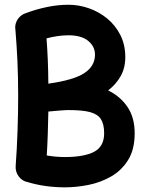

<svg xmlns="http://www.w3.org/2000/svg" viewBox="-20 -743 615 820"><path d="M555.2 -173.8Q555.2 -104.5 527.1 -59.6Q499 -14.6 454.1 11Q409.2 36.6 357.2 46.9Q305.2 57.1 256.8 57.1Q215.8 57.1 175.3 51.5Q134.8 45.9 98.1 34.7Q74.7 30.3 60.1 10.7Q45.4 -8.8 46.9 -33.7Q52.2 -105 54.9 -184.1Q57.6 -263.2 57.6 -332Q57.6 -416.5 54.4 -482.9Q51.3 -549.3 45.9 -615.2Q44.9 -620.6 44.9 -625.5Q44.9 -646 57.4 -663.1Q69.8 -680.2 89.4 -686.5Q131.8 -702.6 178.7 -712.6Q225.6 -722.7 272.5 -722.7Q316.9 -722.7 360.1 -707.5Q403.3 -692.4 438.2 -663.6Q473.1 -634.8 494.1 -593.3Q515.1 -551.8 515.1 -499Q515.1 -452.1 494.9 -417Q474.6 -381.8 441.9 -356.9Q493.7 -331.5 524.4 -286.4Q555.2 -241.2 555.2 -173.8ZM272.5 -592.3Q228.5 -592.3 178.7 -579.1Q182.1 -534.2 184.1 -487.5Q186 -440.9 186.5 -385.7Q294.9 -400.9 340.3 -430.9Q385.7 -460.9 385.7 -509.8Q385.7 -544.4 356.7 -568.4Q327.6 -592.3 272.5 -592.3ZM273.9 -272.9Q260.7 -272.9 236.1 -271Q211.4 -269 186.5 -266.6Q185.5 -221.2 184.1 -173.1Q182.6 -125 179.7 -79.1Q218.3 -72.3 256.8 -72.3Q338.9 -72.3 381.8 -94.7Q424.8 -117.2 424.8 -173.8Q424.8 -212.4 411.1 -233.9Q397.5 -255.4 364.7 -264.2Q332 -272.9 273.9 -272.9Z"/></svg>

Font: Mikhak-FD Bold
Style: Regular
Weight: 700
Designer: Amin Abedi
Version: Version 3.3